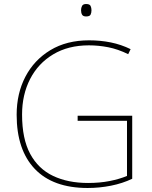

<svg xmlns="http://www.w3.org/2000/svg" viewBox="-20 -927 760 957"><path d="M367 -350H639V-36Q591 -13 533.5 -1.5Q476 10 417 10Q244 10 153.5 -85Q63 -180 63 -355Q63 -461 106.5 -544.5Q150 -628 231 -677Q312 -726 424 -726Q481 -726 532.5 -715.5Q584 -705 631 -682L619 -657Q568 -682 519.5 -691.5Q471 -701 423 -701Q320 -701 245 -656Q170 -611 130 -533Q90 -455 90 -356Q90 -235 130.5 -160Q171 -85 245 -50Q319 -15 419 -15Q477 -15 525.5 -24.5Q574 -34 613 -50V-325H367ZM409 -907Q427 -907 431.5 -897.5Q436 -888 436 -876Q436 -863 431.5 -854Q427 -845 409 -845Q394 -845 389 -854Q384 -863 384 -876Q384 -888 389 -897.5Q394 -907 409 -907Z"/></svg>

Font: Noto Sans Myanmar Thin
Style: Regular
Weight: 100
Designer: Monotype Design Team
Foundry: Monotype Imaging Inc.
Version: Version 2.107; ttfautohint (v1.8.4.7-5d5b)